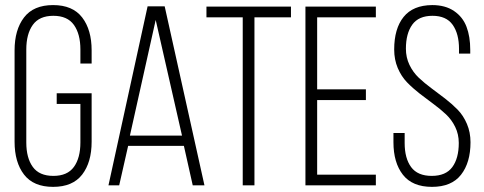

<svg xmlns="http://www.w3.org/2000/svg" viewBox="-20 -726 1896 752"><path d="M37.1 -170.9V-528.8Q37.1 -609.4 74.2 -657.7Q111.3 -706.1 188 -706.1Q264.6 -706.1 301.8 -657.7Q338.9 -609.4 338.9 -528.8V-477.1H294.9V-532.2Q294.9 -592.8 269.5 -628.4Q244.1 -664.1 189 -664.1Q133.8 -664.1 108.4 -628.4Q83 -592.8 83 -532.2V-168Q83 -107.4 108.4 -72.3Q133.8 -37.1 189 -37.1Q244.1 -37.1 269.5 -72.3Q294.9 -107.4 294.9 -168V-318.8H202.1V-360.8H338.9V-170.9Q338.9 -90.3 301.8 -42.2Q264.6 5.9 188 5.9Q111.3 5.9 74.2 -42.2Q37.1 -90.3 37.1 -170.9Z M404.8 0 558.1 -701.2H625L780.8 0H734.9L700.2 -154.8H481.9L446.8 0ZM488.8 -194.8H692.9L589.8 -647.9Z M788.6 -658.2V-700.2H1119.6V-658.2H976.6V0H930.7V-658.2Z M1176.3 0V-700.2H1452.1V-658.2H1222.2V-376H1413.1V-334H1222.2V-42H1452.1V0Z M1521 -168.9V-205.1H1564.9V-166Q1564.9 -106 1590.3 -71.5Q1615.7 -37.1 1670.9 -37.1Q1726.1 -37.1 1751.5 -71.5Q1776.9 -106 1776.9 -166Q1776.9 -200.2 1762.9 -228.8Q1749 -257.3 1726.6 -278.3Q1704.1 -299.3 1677.2 -319.1Q1650.4 -338.9 1623.5 -359.6Q1596.7 -380.4 1574.2 -403.6Q1551.8 -426.8 1537.8 -459.7Q1523.9 -492.7 1523.9 -532.2Q1523.9 -613.8 1560.8 -659.7Q1597.7 -705.6 1672.9 -706.1Q1724.1 -706.1 1758.3 -682.9Q1792.5 -659.7 1807.1 -621.3Q1821.8 -583 1821.8 -530.8V-516.1H1777.8V-534.2Q1777.8 -593.8 1752.9 -628.9Q1728 -664.1 1673.8 -664.1Q1619.6 -664.1 1594.7 -629.4Q1569.8 -594.7 1569.8 -535.2Q1569.8 -501 1583.7 -471.9Q1597.7 -442.9 1620.1 -421.6Q1642.6 -400.4 1669.4 -380.6Q1696.3 -360.8 1723.1 -340.1Q1750 -319.3 1772.5 -296.4Q1794.9 -273.4 1808.8 -240.7Q1822.8 -208 1822.8 -168.9Q1822.8 -88.9 1785.6 -41.5Q1748.5 5.9 1671.9 5.9Q1595.2 5.9 1558.1 -41.5Q1521 -88.9 1521 -168.9Z"/></svg>

Font: Bebas Neue Book
Style: Regular
Weight: 400
Designer: Ryoichi Tsunekawa
Foundry: Ryoichi Tsunekawa
Version: Version 001.003